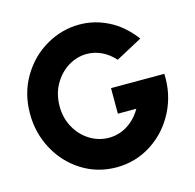

<svg xmlns="http://www.w3.org/2000/svg" viewBox="-106 -821 959 943"><g transform="rotate(-15 374.0 -349.5)"><path d="M374 13Q278 13 199.2 -36.2Q120.5 -85.5 75.2 -169Q30 -252.5 30 -351Q30 -454.5 78.8 -537Q127.5 -619.5 207.5 -665.8Q287.5 -712 377 -712Q453 -712 523.5 -676.5Q594 -641 649 -568L515 -496Q485 -529.5 449 -546.2Q413 -563 375 -563Q324.5 -563 279.8 -535.5Q235 -508 207.5 -459Q180 -410 180 -348Q180 -290 206.5 -241.5Q233 -193 278 -165Q323 -137 376 -137Q407.5 -137 437.5 -148.2Q467.5 -159.5 494.2 -182.5Q521 -205.5 541 -240H447V-370H718Q723 -267.5 678 -179.2Q633 -91 552.2 -39Q471.5 13 374 13Z"/></g></svg>

Font: Urbanist
Style: Regular
Weight: 400
Designer: Corey Hu
Foundry: Corey Hu
Version: Version 1.2; befe77262ef67d88f1d94aa3d2e49ef1327b4483